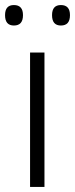

<svg xmlns="http://www.w3.org/2000/svg" viewBox="-31 -740 297 760"><path d="M145 0H88V-532H145ZM-11 -680Q-11 -720 24 -720Q60 -720 60 -680Q60 -639 24 -639Q-11 -639 -11 -680ZM175 -680Q175 -720 210 -720Q246 -720 246 -680Q246 -639 210 -639Q175 -639 175 -680Z"/></svg>

Font: Noto Sans Light
Style: Regular
Weight: 300
Designer: Monotype Design Team
Foundry: Monotype Imaging Inc.
Version: Version 2.007